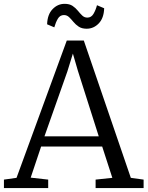

<svg xmlns="http://www.w3.org/2000/svg" viewBox="-23 -956 750 976"><path d="M61 -52 316.5 -750H403L642 -52L707 -43V0H463V-43L548 -52L496.5 -211H186L133 -53L222 -43V0H-3V-43ZM479 -263 373 -596 347.5 -683.5 319.5 -593 203 -263ZM417.5 -810Q393 -810 377.2 -820.5Q361.5 -831 350.2 -844.8Q339 -858.5 328 -869Q317 -879.5 302 -879.5Q282 -879.5 271 -860.8Q260 -842 253 -817L216.5 -832.5Q218 -882 244 -909.2Q270 -936.5 305.5 -936.5Q330.5 -936.5 346 -926Q361.5 -915.5 372.8 -901.5Q384 -887.5 395 -877Q406 -866.5 421 -866.5Q441 -866.5 452.2 -885.5Q463.5 -904.5 470 -929.5L506.5 -914Q505 -864 479 -837Q453 -810 417.5 -810Z"/></svg>

Font: Merriweather Light 18pt Light
Style: Regular
Weight: 300
Version: Version 2.100